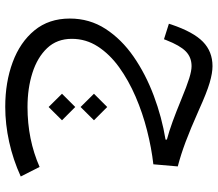

<svg xmlns="http://www.w3.org/2000/svg" viewBox="-68 -410 803 707"><g transform="rotate(90 333.5 -56.5)"><path d="M374 48.3 325.2 -1 374 -49.8 422.9 -1ZM374 166 325.2 116.7 374 67.9 422.9 116.7ZM223.6 -437.5Q249 -437.5 284.9 -427Q320.8 -416.5 384.3 -387.7Q455.6 -356 502.7 -338.4Q549.8 -320.8 592.8 -309.6L585 -219.7Q524.9 -212.9 460.4 -196.5Q396 -180.2 335.9 -154.3Q275.9 -128.4 227.8 -93.8Q179.7 -59.1 151.4 -15.4Q123 28.3 123 80.6Q123 135.3 157.2 171.4Q191.4 207.5 248.3 225.6Q305.2 243.7 374 243.7Q493.7 243.7 594.7 199.2L629.9 268.6Q567.9 296.9 502.4 311.3Q437 325.7 373.5 325.7Q282.7 325.7 209 298.3Q135.3 271 91.8 218Q48.3 165 48.3 87.9Q48.3 15.1 86.4 -43.7Q124.5 -102.5 188.7 -147Q252.9 -191.4 332.3 -221.2Q411.6 -251 494.1 -264.6V-269.5Q462.9 -277.8 428 -290.5Q393.1 -303.2 346.7 -322.3Q295.9 -343.3 268.3 -351.8Q240.7 -360.4 223.6 -360.4Q190.9 -360.4 169.2 -339.1Q147.5 -317.9 127.9 -267.6L124.5 -258.8L67.4 -276.9L70.3 -286.1Q97.7 -367.2 133.8 -402.3Q169.9 -437.5 223.6 -437.5Z"/></g></svg>

Font: Estedad-FD Regular
Style: FD-Regular
Weight: 400
Designer: Amin Abedi
Version: Version 7.3